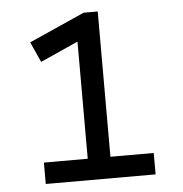

<svg xmlns="http://www.w3.org/2000/svg" viewBox="-48 -670 681 716"><g transform="rotate(-5 293.0 -312.0)"><path d="M83 -531.2 291 -624H343.8V-80.1H505.9V0H94.7V-80.1H258.8V-518.6L117.2 -455.1Z"/></g></svg>

Font: Thabit-Bold
Style: Bold
Weight: 700
Designer: Regenerated by Nadim Shaikli
Foundry: MAK Alagha
Version: 0.01